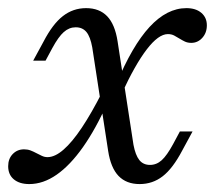

<svg xmlns="http://www.w3.org/2000/svg" viewBox="-30 -446 539 477"><path d="M316.9 11.3Q283.9 11.3 264.5 -8.9Q245.2 -29 238.7 -71L199.2 -328.2Q194.4 -354.8 184.7 -366.5Q175 -378.2 158.1 -378.2Q141.9 -378.2 128.6 -366.5Q115.3 -354.8 100 -326.6L83.1 -295.2H52.4L78.2 -342.7Q100.8 -386.3 126.2 -406Q151.6 -425.8 183.9 -425.8Q216.9 -425.8 236.3 -405.6Q255.6 -385.5 262.1 -343.5L301.6 -86.3Q306.5 -60.5 316.1 -48.4Q325.8 -36.3 342.7 -36.3Q358.9 -36.3 371.8 -48Q384.7 -59.7 400 -87.9L416.9 -119.4H448.4L422.6 -71.8Q399.2 -27.4 374.2 -8.1Q349.2 11.3 316.9 11.3ZM42.7 11.3Q18.5 11.3 4.4 -0.4Q-9.7 -12.1 -9.7 -33.1Q-9.7 -51.6 1.6 -63.3Q12.9 -75 29.8 -75Q38.7 -75 46 -72.2Q53.2 -69.4 60.1 -65.7Q66.9 -62.1 73.8 -58.9Q80.6 -55.6 87.9 -55.6Q106.5 -55.6 127.8 -74.2Q149.2 -92.7 173.4 -129Q197.6 -165.3 224.2 -217.7L237.1 -191.1Q208.1 -125.8 176.2 -80.6Q144.4 -35.5 110.9 -12.1Q77.4 11.3 42.7 11.3ZM272.6 -213.7 258.9 -237.1Q298.4 -332.3 341.5 -379Q384.7 -425.8 433.1 -425.8Q456.5 -425.8 470.2 -414.1Q483.9 -402.4 483.9 -383.1Q483.9 -364.5 472.6 -352Q461.3 -339.5 445.2 -339.5Q436.3 -339.5 429.4 -342.7Q422.6 -346 416.1 -350Q409.7 -354 402.8 -357.7Q396 -361.3 387.1 -361.3Q363.7 -361.3 334.7 -323.4Q305.6 -285.5 272.6 -213.7Z"/></svg>

Font: Playfair 5pt SemiExpanded Light 12pt
Style: Italic
Weight: 300
Italic angle: -15.6°
Version: Version 2.000;gftools[0.9.28]